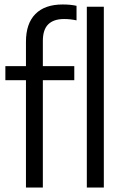

<svg xmlns="http://www.w3.org/2000/svg" viewBox="-20 -838 547 858"><path d="M260 -818Q296 -818 322 -812V-747Q294.5 -753 266.5 -753Q219.5 -753 195.5 -729.2Q171.5 -705.5 171.5 -655V-542.5H312V-479.5H171.5V0H96V-479.5H4V-542.5H96V-651.5Q96 -732.5 138 -775.2Q180 -818 260 -818ZM368 -808H444V0H368Z"/></svg>

Font: Encode Sans Condensed
Style: Regular
Weight: 400
Width: 3
Designer: Multiple Designers
Foundry: Impallari Type
Version: Version 2.000